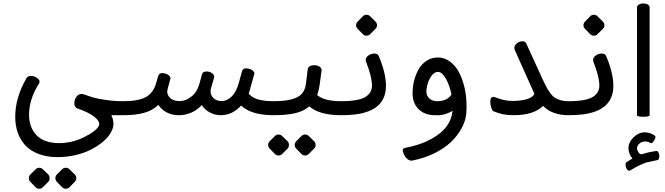

<svg xmlns="http://www.w3.org/2000/svg" viewBox="-20 -687 3964 1145"><path d="M319.3 397.5Q310.1 388.2 310.1 375.5Q310.1 362.8 319.3 353.5L350.1 322.8Q359.4 313.5 372.3 313.5Q385.3 313.5 394.5 322.8L425.8 353.5Q435.1 362.8 435.1 375.5Q435.1 388.2 425.8 397.5L394.5 429.2Q385.3 438.5 372.3 438.5Q359.4 438.5 350.1 429.2ZM161.1 397.5Q151.9 388.2 151.9 375.5Q151.9 362.8 161.1 353.5L191.9 322.8Q201.2 313.5 213.9 313.5Q226.6 313.5 235.8 322.8L267.6 353.5Q275.9 361.8 275.9 375.5Q275.9 389.2 267.6 397.5L235.8 429.2Q226.6 438.5 213.9 438.5Q201.2 438.5 191.9 429.2ZM70.8 9.3Q70.8 -104 137.7 -220.7Q146 -234.4 164.1 -234.4Q182.1 -234.4 199 -223.6Q215.8 -212.9 215.8 -199.2Q215.8 -193.4 212.4 -188.5Q153.3 -95.7 153.3 -2.4Q153.3 69.8 194.8 116.2Q215.8 140.1 250.7 153.3Q285.6 166.5 331.5 166.5Q409.2 166.5 480.2 131.6Q551.3 96.7 568.4 64.9Q571.8 58.6 571.8 51.8Q571.8 30.8 537.8 5.9Q503.9 -19 444.8 -39.1Q444.3 -39.6 442.4 -40Q423.3 -47.4 423.3 -69.8Q423.3 -92.3 435.3 -109.4Q447.3 -126.5 465.8 -126.5Q473.1 -126.5 477.5 -125Q514.6 -111.8 535.9 -105.5Q557.1 -99.1 608.2 -91.3Q659.2 -83.5 717.3 -83.5V0H644Q656.7 27.3 656.7 52Q656.7 76.7 639.9 105.5Q623 134.3 592 159.9Q561 185.5 521 205.8Q481 226.1 429.9 238Q378.9 250 319.6 250Q260.3 250 210 231Q159.7 211.9 129.9 178.7Q70.8 112.3 70.8 9.3Z M716.3 -83.5Q804.7 -83.5 850.1 -108.2Q895.5 -132.8 912.1 -194.8L923.3 -233.4Q928.2 -251 947.3 -251Q966.3 -251 981.4 -241.5Q996.6 -231.9 996.6 -219.2Q996.6 -217.8 989.3 -191.9Q977.1 -149.4 977.1 -142.6Q977.1 -117.7 996.8 -100.8Q1016.6 -84 1051.8 -84Q1086.9 -84 1121.8 -111.3Q1156.7 -138.7 1171.4 -194.8L1184.6 -244.1Q1189.5 -260.7 1212.4 -260.7Q1229 -260.7 1243.2 -251.7Q1257.3 -242.7 1257.3 -230Q1257.3 -222.2 1239.7 -165Q1235.8 -156.7 1235.8 -142.6Q1235.8 -117.7 1254.6 -100.8Q1273.4 -84 1302.7 -84Q1332 -84 1360.8 -111.1Q1389.6 -138.2 1404.8 -194.8L1423.3 -262.7Q1428.2 -279.3 1447.3 -279.3Q1466.3 -279.3 1481.7 -270Q1497.1 -260.7 1497.1 -248L1463.4 -127.9Q1487.8 -101.6 1524.4 -92.5Q1561 -83.5 1612.3 -83.5V0Q1478 0 1418 -57.6Q1365.2 0 1297.4 0Q1262.7 0 1232.2 -15.9Q1201.7 -31.7 1183.1 -60.1Q1126.5 0 1044.9 0Q1007.3 0 975.3 -16.1Q943.4 -32.2 924.8 -61.5Q889.6 -27.8 838.4 -13.9Q787.1 0 716.3 0Q701.2 0 688.5 -12.7Q675.8 -25.4 675.8 -41.7Q675.8 -58.1 688 -70.8Q700.2 -83.5 716.3 -83.5Z M1610.8 -83.5Q1744.1 -83.5 1781.7 -129.9Q1800.3 -152.3 1805.2 -191.9L1814.9 -273.9Q1816.9 -285.6 1827.6 -292Q1838.4 -298.3 1854.7 -298.3Q1871.1 -298.3 1884.5 -290Q1897.9 -281.7 1897.9 -267.6L1885.7 -177.7Q1881.3 -148.9 1871.6 -120.1Q1913.6 -83.5 2014.2 -83.5V0Q1884.8 0 1824.2 -52.7Q1789.6 -22.5 1736.6 -11.2Q1683.6 0 1610.8 0Q1595.7 0 1583 -12.7Q1570.3 -25.4 1570.3 -41.7Q1570.3 -58.1 1582.5 -70.8Q1594.7 -83.5 1610.8 -83.5ZM1746.6 199.2Q1737.3 189.9 1737.3 177.2Q1737.3 164.6 1746.6 155.3L1777.3 124.5Q1786.6 115.2 1799.6 115.2Q1812.5 115.2 1821.8 124.5L1853 155.3Q1862.3 164.6 1862.3 177.2Q1862.3 189.9 1853 199.2L1821.8 231Q1812.5 240.2 1799.6 240.2Q1786.6 240.2 1777.3 231ZM1588.4 199.2Q1579.1 189.9 1579.1 177.2Q1579.1 164.6 1588.4 155.3L1619.1 124.5Q1628.4 115.2 1641.1 115.2Q1653.8 115.2 1663.1 124.5L1694.8 155.3Q1703.1 163.6 1703.1 177.2Q1703.1 190.9 1694.8 199.2L1663.1 231Q1653.8 240.2 1641.1 240.2Q1628.4 240.2 1619.1 231Z M2014.2 -83.5Q2121.1 -83.5 2161.6 -110.4Q2198.2 -134.8 2198.2 -176.8Q2198.2 -230 2162.6 -319.3Q2160.6 -326.2 2160.6 -328.1Q2160.6 -344.2 2176.8 -356Q2192.9 -367.7 2212.9 -367.7Q2232.9 -367.7 2239.3 -351.6Q2281.7 -251 2281.7 -174.8Q2281.7 -28.8 2101.1 -4.9Q2062 0 2014.2 0Q1998.5 0 1985.6 -12.7Q1972.7 -25.4 1972.7 -41.5Q1973.6 -57.6 1986.1 -70.6Q1998.5 -83.5 2014.2 -83.5ZM2112.8 -558.1 2143.6 -589.8Q2152.8 -599.1 2165.5 -599.1Q2178.2 -599.1 2187.5 -589.8L2219.2 -558.1Q2228.5 -548.8 2228.5 -536.6Q2228.5 -524.4 2219.2 -515.1L2187.5 -483.4Q2178.2 -474.1 2165.5 -474.1Q2152.8 -474.1 2143.6 -483.4L2112.8 -515.1Q2103.5 -524.4 2103.5 -536.6Q2103.5 -548.8 2112.8 -558.1Z M2585.4 -83.5Q2648.4 -83.5 2672.4 -123.5Q2661.1 -179.2 2638.4 -218.8Q2615.7 -258.3 2591.3 -258.3Q2571.3 -258.3 2554.7 -236.6Q2538.1 -214.8 2530.5 -189Q2522.9 -163.1 2522.9 -140.1Q2522.9 -117.2 2539.6 -100.6Q2556.2 -84 2585.4 -83.5ZM2381.3 210Q2381.3 196.8 2396.5 194.8Q2486.8 177.7 2550.3 142.8Q2613.8 107.9 2644 65.7Q2674.3 23.4 2678.7 -25.9Q2640.6 -3.4 2602.1 0H2573.7Q2513.2 0 2476.8 -35.6Q2440.4 -71.3 2440.4 -130.9Q2440.4 -206.1 2474.6 -270.5Q2492.2 -303.2 2522.5 -323.7Q2552.7 -344.2 2591.8 -344.2Q2630.9 -344.2 2663.6 -319.8Q2696.3 -295.4 2717.5 -255.1Q2738.8 -214.8 2750.5 -163.6Q2762.2 -112.3 2762.2 -57.6V-37.6Q2762.2 22.9 2735.1 73.7Q2708 124.5 2667 162.4Q2626 200.2 2566.7 228.8Q2507.3 257.3 2437 271H2434.1Q2420.9 271 2408.2 260.3Q2395.5 249.5 2388.4 232.2Q2381.3 214.8 2381.3 210Z M2903.8 -79.1Q2903.8 -109.4 2922.9 -109.4Q2925.8 -109.4 2934.6 -106.4Q2987.3 -85 3035.6 -85Q3084 -85 3120.1 -95Q3156.2 -105 3167 -127.4L3048.8 -391.6Q3047.4 -396.5 3047.4 -400.9Q3047.4 -417 3063 -429Q3078.6 -440.9 3095.5 -440.9Q3112.3 -440.9 3118.2 -428.2L3216.3 -213.4Q3230.5 -182.6 3240.2 -164.8Q3250 -147 3263.2 -129.4Q3276.4 -111.8 3291 -103Q3322.8 -83.5 3370.6 -83.5V0Q3272.9 0 3218.8 -55.2Q3161.6 0 3043.9 0Q3006.3 0 2980.2 -5.4Q2954.1 -10.7 2922.9 -23.4Q2916 -26.9 2909.9 -44.2Q2903.8 -61.5 2903.8 -79.1Z M3370.1 -83.5Q3477.1 -83.5 3517.6 -110.4Q3554.2 -134.8 3554.2 -176.8Q3554.2 -230 3518.6 -319.3Q3516.6 -326.2 3516.6 -328.1Q3516.6 -344.2 3532.7 -356Q3548.8 -367.7 3568.8 -367.7Q3588.9 -367.7 3595.2 -351.6Q3637.7 -251 3637.7 -174.8Q3637.7 -28.8 3457 -4.9Q3418 0 3370.1 0Q3354.5 0 3341.6 -12.7Q3328.6 -25.4 3328.6 -41.5Q3329.6 -57.6 3342 -70.6Q3354.5 -83.5 3370.1 -83.5ZM3468.8 -558.1 3499.5 -589.8Q3508.8 -599.1 3521.5 -599.1Q3534.2 -599.1 3543.5 -589.8L3575.2 -558.1Q3584.5 -548.8 3584.5 -536.6Q3584.5 -524.4 3575.2 -515.1L3543.5 -483.4Q3534.2 -474.1 3521.5 -474.1Q3508.8 -474.1 3499.5 -483.4L3468.8 -515.1Q3459.5 -524.4 3459.5 -536.6Q3459.5 -548.8 3468.8 -558.1Z M3715.3 280.3Q3736.8 267.6 3743.4 263.2Q3750 258.8 3751.5 258.3Q3728 231.4 3728 196.3Q3728 161.1 3758.5 131.6Q3789.1 102.1 3823.7 102.1Q3858.4 102.1 3887.2 123.5Q3888.7 124.5 3888.7 131.3Q3888.7 138.2 3879.6 152.6Q3870.6 167 3862.3 167Q3859.9 167 3857.9 165Q3844.7 156.7 3826.4 156.7Q3808.1 156.7 3793.5 168.9Q3778.8 181.2 3778.8 197.8Q3778.8 207.5 3786.9 220.2Q3794.9 232.9 3803 232.9Q3811 232.9 3827.9 226.8Q3844.7 220.7 3893.1 213.4H3895.5Q3902.3 213.4 3907.2 222.9Q3912.1 232.4 3912.1 244.1Q3912.1 264.2 3901.4 267.6Q3840.8 280.3 3836.9 281.2Q3791 296.4 3739.7 328.6Q3735.8 331.1 3731.9 331.1Q3723.1 331.1 3716.8 319.1Q3710.4 307.1 3710.4 295.4Q3710.4 283.7 3715.3 280.3ZM3778.8 0V-641.6Q3778.8 -653.3 3790.3 -659.9Q3801.8 -666.5 3817.1 -666.5Q3832.5 -666.5 3843.3 -659.9Q3854 -653.3 3854 -641.6V0Q3854 9.3 3816.4 9.3Q3778.8 9.3 3778.8 0Z"/></svg>

Font: Behdad
Style: Regular
Weight: 400
Designer: Mohammad Saleh Souzanchi
Foundry: http://font-store.ir
Version: Version:1.0.1;RFB:1.2.5;Building:2018-09-04 19:53:52.209180